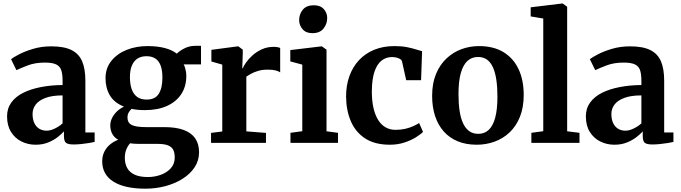

<svg xmlns="http://www.w3.org/2000/svg" viewBox="-20 -840 4002 1129"><path d="M189.5 11Q144.5 11 106.2 -8Q68 -27 44.8 -64.2Q21.5 -101.5 21.5 -156Q21.5 -203 47 -237.8Q72.5 -272.5 117.5 -294.8Q162.5 -317 221.5 -328.2Q280.5 -339.5 348 -340V-366Q348 -404.5 340 -427.8Q332 -451 309.5 -461.5Q287 -472 244 -472Q186.5 -472 143.5 -455.5Q100.5 -439 76.5 -427.5L45 -492Q57 -502 91.2 -520Q125.5 -538 174.8 -552.8Q224 -567.5 281 -567.5Q357 -567.5 400.8 -545.5Q444.5 -523.5 463.2 -479Q482 -434.5 482 -365.5V-61H536.5V-5.5Q525 -2.5 503.5 1Q482 4.5 457.8 7Q433.5 9.5 413.5 9.5Q380 9.5 368 -0.2Q356 -10 356 -41V-67.5Q343.5 -53 320 -34.5Q296.5 -16 263.8 -2.5Q231 11 189.5 11ZM254.5 -71.5Q276 -71.5 302.5 -84.2Q329 -97 348 -114.5V-279Q286 -279 246.8 -264Q207.5 -249 189.5 -224.5Q171.5 -200 171.5 -170.5Q171.5 -138 182 -116Q192.5 -94 211.2 -82.8Q230 -71.5 254.5 -71.5Z M835 269.5Q773 269.5 725.5 258.8Q678 248 646 227.5Q614 207 597.5 177.2Q581 147.5 581 109Q581 77 593.5 52Q606 27 627.5 9.2Q649 -8.5 675 -18Q651 -32 639.8 -53.5Q628.5 -75 628.5 -103Q628.5 -124.5 638.8 -145.8Q649 -167 667.2 -184.5Q685.5 -202 709 -213Q652 -235.5 626.2 -279Q600.5 -322.5 600.5 -380Q600.5 -439.5 634.8 -482Q669 -524.5 725 -546.8Q781 -569 846 -569Q905 -569 948.2 -557.8Q991.5 -546.5 1020 -524.5Q1031.5 -538 1061.8 -554.2Q1092 -570.5 1128 -570.5H1162V-461.5H1060Q1065 -452.5 1068.2 -441.5Q1071.5 -430.5 1073.5 -418.5Q1075.5 -406.5 1075.5 -393Q1075.5 -332.5 1046.5 -287.5Q1017.5 -242.5 963 -217.5Q908.5 -192.5 833 -192.5Q811 -192.5 791.2 -194.2Q771.5 -196 754 -200Q742.5 -189.5 736 -177.2Q729.5 -165 729.5 -150Q729.5 -117.5 754.8 -105Q780 -92.5 840 -92.5H947Q1015 -92.5 1060.2 -75.8Q1105.5 -59 1128 -26.2Q1150.5 6.5 1150.5 55.5Q1150.5 104 1124.5 143.5Q1098.5 183 1053.8 211.2Q1009 239.5 952.5 254.5Q896 269.5 835 269.5ZM850 201Q888.5 201 924.5 188.2Q960.5 175.5 984 149.8Q1007.5 124 1007.5 86Q1007.5 58.5 998.5 40.8Q989.5 23 967.2 14.5Q945 6 905 6H792Q779.5 6 767.5 5Q755.5 4 745 2.5Q731.5 17.5 722.8 38.8Q714 60 714 88Q714 122.5 728 148Q742 173.5 772 187.2Q802 201 850 201ZM843 -254.5Q892.5 -254.5 913.8 -288.8Q935 -323 935 -383Q935 -427 924.5 -454.8Q914 -482.5 893.2 -496Q872.5 -509.5 841.5 -509.5Q811 -509.5 789.2 -496Q767.5 -482.5 755.8 -455.2Q744 -428 744 -386.5Q744 -346 754.2 -316.2Q764.5 -286.5 786 -270.5Q807.5 -254.5 843 -254.5Z M1221 0V-58.5L1287 -67V-460L1223 -478.5V-547L1378.5 -567.5H1381.5L1407.5 -548V-526L1404.5 -438.5H1407.5Q1412 -451 1426.5 -472Q1441 -493 1464.5 -514.2Q1488 -535.5 1519.5 -550Q1551 -564.5 1589 -564.5Q1603 -564.5 1612.5 -562.5Q1622 -560.5 1627.5 -558.5V-414.5Q1618 -421.5 1600.5 -426Q1583 -430.5 1554 -430.5Q1522.5 -430.5 1498.2 -423.2Q1474 -416 1457 -406.8Q1440 -397.5 1428.5 -389.5V-67.5L1544 -58.5V0Z M1688 0V-59L1757.5 -68.5V-460L1687 -479V-545.5L1870.5 -567.5H1872.5L1900 -548V-68L1967.5 -59V0ZM1816.5 -645Q1778.5 -645 1758.8 -668.8Q1739 -692.5 1739 -721.5Q1739 -757 1760.5 -783Q1782 -809 1825 -809H1826Q1864 -809 1884 -786.5Q1904 -764 1904 -734.5Q1904 -699 1882.2 -672Q1860.5 -645 1817.5 -645Z M2272.5 11Q2184 11 2127.2 -26Q2070.5 -63 2043 -127.2Q2015.5 -191.5 2015 -273Q2015 -338 2034.5 -392.2Q2054 -446.5 2091 -486.2Q2128 -526 2180.8 -547.5Q2233.5 -569 2299.5 -569Q2341 -569 2371.8 -563Q2402.5 -557 2424.8 -549.8Q2447 -542.5 2462 -539L2456 -368.5H2368.5L2344 -478.5Q2342 -487.5 2332.2 -493.2Q2322.5 -499 2309.8 -501.8Q2297 -504.5 2285 -504.5Q2250.5 -504.5 2224 -484Q2197.5 -463.5 2182.2 -419.2Q2167 -375 2166.5 -302.5Q2166.5 -246 2176.5 -203.5Q2186.5 -161 2204.8 -132.8Q2223 -104.5 2248.8 -90.5Q2274.5 -76.5 2305 -76.5Q2336 -76.5 2361.5 -82.2Q2387 -88 2408 -97.2Q2429 -106.5 2444.5 -116.5L2467.5 -64.5Q2453.5 -50 2425 -32.2Q2396.5 -14.5 2357.5 -1.8Q2318.5 11 2272.5 11Z M2521 -276Q2521 -349.5 2543.5 -404.2Q2566 -459 2605 -495.8Q2644 -532.5 2693.2 -550.8Q2742.5 -569 2796.5 -569Q2881.5 -569 2940 -533.8Q2998.5 -498.5 3029 -434Q3059.5 -369.5 3059.5 -282Q3059.5 -207.5 3037 -152.2Q3014.5 -97 2975.8 -60.8Q2937 -24.5 2887.5 -6.8Q2838 11 2783.5 11Q2720.5 11 2671.8 -9Q2623 -29 2589.5 -66.8Q2556 -104.5 2538.5 -157.5Q2521 -210.5 2521 -276ZM2792.5 -53Q2829 -53 2854 -76.5Q2879 -100 2892 -148.5Q2905 -197 2905 -271.5Q2905 -326 2898.8 -369.2Q2892.5 -412.5 2879.2 -442.8Q2866 -473 2844.2 -489Q2822.5 -505 2791 -505Q2754 -505 2728.5 -481.5Q2703 -458 2689.5 -409.8Q2676 -361.5 2676 -286.5Q2676 -231.5 2682.5 -188.2Q2689 -145 2703 -115Q2717 -85 2739 -69Q2761 -53 2792.5 -53Z M3174.5 -68.5V-731L3100.5 -743.5V-797L3286 -819.5H3288.5L3315 -800.5V-68L3387.5 -59V0H3104.5V-59Z M3593 11Q3548 11 3509.8 -8Q3471.5 -27 3448.2 -64.2Q3425 -101.5 3425 -156Q3425 -203 3450.5 -237.8Q3476 -272.5 3521 -294.8Q3566 -317 3625 -328.2Q3684 -339.5 3751.5 -340V-366Q3751.5 -404.5 3743.5 -427.8Q3735.5 -451 3713 -461.5Q3690.5 -472 3647.5 -472Q3590 -472 3547 -455.5Q3504 -439 3480 -427.5L3448.5 -492Q3460.5 -502 3494.8 -520Q3529 -538 3578.2 -552.8Q3627.5 -567.5 3684.5 -567.5Q3760.5 -567.5 3804.2 -545.5Q3848 -523.5 3866.8 -479Q3885.5 -434.5 3885.5 -365.5V-61H3940V-5.5Q3928.5 -2.5 3907 1Q3885.5 4.5 3861.2 7Q3837 9.5 3817 9.5Q3783.5 9.5 3771.5 -0.2Q3759.5 -10 3759.5 -41V-67.5Q3747 -53 3723.5 -34.5Q3700 -16 3667.2 -2.5Q3634.5 11 3593 11ZM3658 -71.5Q3679.5 -71.5 3706 -84.2Q3732.5 -97 3751.5 -114.5V-279Q3689.5 -279 3650.2 -264Q3611 -249 3593 -224.5Q3575 -200 3575 -170.5Q3575 -138 3585.5 -116Q3596 -94 3614.8 -82.8Q3633.5 -71.5 3658 -71.5Z"/></svg>

Font: Merriweather 20pt
Style: Bold
Weight: 700
Version: Version 2.100